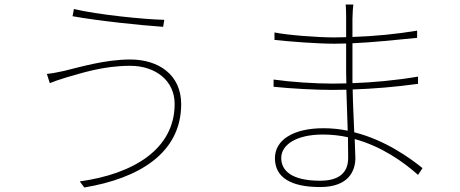

<svg xmlns="http://www.w3.org/2000/svg" viewBox="-20 -799 2040 852"><path d="M755 -338C755 -137 572 -27 334 6L354 33C594 -7 784 -118 784 -337C784 -467 684 -535 558 -535C445 -535 330 -500 263 -484C235 -478 210 -473 188 -471L201 -430C221 -438 240 -445 273 -455C340 -474 437 -507 558 -507C670 -507 755 -441 755 -338ZM308 -759 302 -727C413 -707 599 -687 704 -680L709 -711C619 -713 412 -734 308 -759Z M1524 -190 1525 -98C1525 -17 1463 3 1401 3C1272 3 1228 -43 1228 -98C1228 -155 1292 -202 1413 -202C1451 -202 1488 -198 1524 -190ZM1194 -446V-414C1271 -406 1378 -400 1456 -400L1517 -401L1523 -219C1489 -226 1453 -230 1416 -230C1281 -230 1200 -178 1200 -97C1200 -10 1273 31 1401 31C1530 31 1557 -44 1557 -98L1554 -182C1675 -149 1772 -79 1835 -23L1855 -53C1800 -97 1691 -177 1552 -212C1550 -267 1546 -334 1545 -402C1635 -405 1735 -413 1835 -427V-459C1734 -442 1633 -433 1544 -430V-477V-607C1637 -611 1736 -622 1831 -631V-663C1742 -648 1640 -638 1544 -635V-716C1545 -749 1546 -764 1548 -779H1514C1515 -771 1516 -743 1516 -727V-634L1462 -633C1390 -633 1256 -643 1198 -655V-622C1258 -615 1388 -605 1463 -605L1516 -606V-477L1517 -429L1456 -428C1377 -428 1271 -435 1194 -446Z"/></svg>

Font: Noto Sans CJK SC Thin
Style: Regular
Weight: 100
Designer: Ryoko NISHIZUKA 西塚涼子 (kana, bopomofo & ideographs); Paul D. Hunt (Latin, Greek & Cyrillic); Sandoll Communications 산돌커뮤니
Foundry: Adobe
Version: Version 2.004;hotconv 1.0.118;makeotfexe 2.5.65603